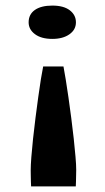

<svg xmlns="http://www.w3.org/2000/svg" viewBox="-20 -475 375 684"><path d="M133.8 -238.3H206.1Q209.5 -221.2 214.1 -192.4Q218.8 -163.6 223.9 -127.9Q229 -92.3 233.9 -54.4Q238.8 -16.6 242.7 19Q246.6 54.7 249 83.5Q251.5 112.3 251.5 129.9Q251.5 135.3 251.2 147.2Q251 159.2 250.7 171.4Q250.5 183.6 250 189H90.8Q90.3 183.6 90.1 171.9Q89.8 160.2 89.6 148.4Q89.4 136.7 89.4 131.8Q89.4 114.3 91.6 85Q93.8 55.7 97.7 19.5Q101.6 -16.6 106.4 -54.7Q111.3 -92.8 116.2 -128.7Q121.1 -164.6 125.7 -193.1Q130.4 -221.7 133.8 -238.3ZM166.5 -455.1Q207 -455.1 228.8 -438.2Q250.5 -421.4 250.5 -395.5Q250.5 -369.1 227.3 -352.8Q204.1 -336.4 166.5 -336.4Q127 -336.4 104.5 -353.3Q82 -370.1 82 -395.5Q82 -423.8 104.2 -439.5Q126.5 -455.1 166.5 -455.1Z"/></svg>

Font: Kameron
Style: Regular
Weight: 400
Designer: Vernon Adams
Foundry: Vernon Adams
Version: Version 1.100